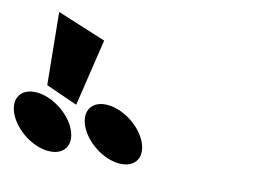

<svg xmlns="http://www.w3.org/2000/svg" viewBox="-299 -1070 897 632"><g transform="rotate(10 149.5 -753.5)"><path d="M-145.3 -738.3 -40.3 -691.3 13.7 -915.2 -148.4 -982.4ZM-183.2 -709C-234.2 -709 -255.8 -668 -231.7 -617C-207.6 -566 -147.2 -525 -96.2 -525C-45.2 -525 -23.6 -566 -47.7 -617C-71.8 -668 -132.2 -709 -183.2 -709ZM53.8 -709C2.8 -709 -18.8 -668 5.3 -617C29.4 -566 89.8 -525 140.8 -525C191.8 -525 213.4 -566 189.3 -617C165.2 -668 104.8 -709 53.8 -709Z"/></g></svg>

Font: Hussar
Style: BdOpOblFive
Weight: 700
Foundry: Cannot Into Space Fonts
Version: Version 2.00